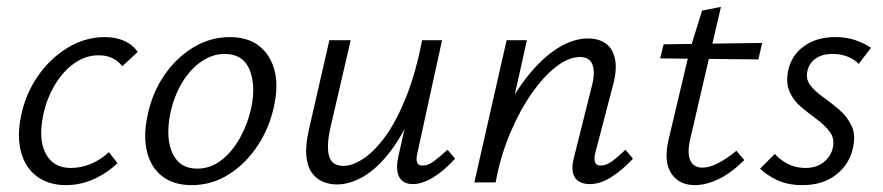

<svg xmlns="http://www.w3.org/2000/svg" viewBox="-20 -531 2572 559"><path d="M172 8Q122 8 88 -17Q54 -42 41.5 -87.5Q29 -133 41 -192Q54 -257 90 -309Q126 -361 177 -392Q228 -423 285 -423Q316 -423 340.5 -412.5Q365 -402 381 -380L336 -338Q324 -354 307 -362Q290 -370 267 -370Q229 -370 196 -346.5Q163 -323 139.5 -283.5Q116 -244 106 -197Q91 -126 113 -84Q135 -42 186 -42Q217 -42 246 -54.5Q275 -67 297 -88L322 -56Q292 -27 253 -9.5Q214 8 172 8Z M538 8Q485 8 452 -18Q419 -44 408 -89.5Q397 -135 409 -192Q422 -258 457 -310Q492 -362 542 -392.5Q592 -423 649 -423Q701 -423 734 -397.5Q767 -372 779 -327Q791 -282 778 -223Q765 -160 730.5 -107.5Q696 -55 646.5 -23.5Q597 8 538 8ZM554 -40Q593 -40 625 -65Q657 -90 679.5 -131Q702 -172 712 -219Q725 -285 706 -329.5Q687 -374 634 -374Q599 -374 566.5 -352Q534 -330 510 -290Q486 -250 475 -197Q462 -126 483 -83Q504 -40 554 -40Z M961 6Q939 6 920 -2Q901 -10 888 -28Q875 -46 872 -76.5Q869 -107 879 -152L939 -414H1001L942 -159Q930 -106 938 -77Q946 -48 980 -48Q1006 -48 1038 -69Q1070 -90 1102 -134Q1134 -178 1162 -247.5Q1190 -317 1209 -414H1246Q1222 -302 1189 -222Q1156 -142 1117.5 -91.5Q1079 -41 1039 -17.5Q999 6 961 6ZM1181 5Q1164 5 1152.5 -3.5Q1141 -12 1137.5 -29.5Q1134 -47 1139 -72L1216 -414H1267L1196 -89Q1191 -69 1194 -59Q1197 -49 1211 -49Q1226 -49 1243 -61.5Q1260 -74 1283 -95L1305 -69Q1272 -33 1240.5 -14Q1209 5 1181 5Z M1697 5Q1678 5 1665 -3Q1652 -11 1648 -28.5Q1644 -46 1651 -72L1704 -284Q1713 -320 1705 -342.5Q1697 -365 1668 -365Q1636 -365 1599.5 -337Q1563 -309 1528 -259Q1493 -209 1465 -142.5Q1437 -76 1423 0H1378Q1401 -97 1436 -174.5Q1471 -252 1514 -306.5Q1557 -361 1602.5 -390Q1648 -419 1692 -419Q1723 -419 1743.5 -404.5Q1764 -390 1770.5 -359.5Q1777 -329 1765 -284L1714 -89Q1709 -71 1712 -60Q1715 -49 1729 -49Q1745 -49 1762 -61.5Q1779 -74 1801 -95L1823 -69Q1790 -34 1758.5 -14.5Q1727 5 1697 5ZM1361 0 1455 -414H1514L1422 0Z M2003 8Q1957 8 1934.5 -26Q1912 -60 1926 -122L1988 -384L2024 -500L2079 -511L1990 -128Q1980 -86 1989.5 -64.5Q1999 -43 2025 -43Q2046 -43 2071 -56Q2096 -69 2124 -92L2147 -65Q2110 -28 2073 -10Q2036 8 2003 8ZM1902 -361 1912 -402 2199 -406 2188 -358Z M2316 8Q2273 8 2242 -7Q2211 -22 2193 -40L2236 -83Q2249 -67 2272.5 -54.5Q2296 -42 2325 -42Q2358 -42 2379 -59.5Q2400 -77 2405 -102Q2410 -128 2396 -147Q2382 -166 2359 -183Q2336 -200 2313.5 -218.5Q2291 -237 2279 -263.5Q2267 -290 2275 -327Q2285 -371 2321.5 -397Q2358 -423 2412 -423Q2446 -423 2472 -413.5Q2498 -404 2516 -392L2480 -345Q2468 -358 2448 -366Q2428 -374 2405 -374Q2373 -374 2354 -360Q2335 -346 2331 -325Q2325 -301 2339.5 -282.5Q2354 -264 2377.5 -247.5Q2401 -231 2424 -211Q2447 -191 2459.5 -164.5Q2472 -138 2463 -99Q2453 -53 2414.5 -22.5Q2376 8 2316 8Z"/></svg>

Font: Ysabeau Infant
Style: Italic
Weight: 400
Italic angle: -12°
Designer: Christian Thalmann (Catharsis Fonts)
Version: Version 2.001;gftools[0.9.30]; featfreeze: ss01,ss02,lnum